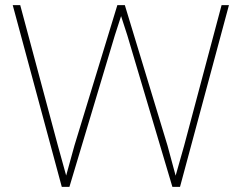

<svg xmlns="http://www.w3.org/2000/svg" viewBox="-20 -731 946 751"><path d="M271 -161.1 439 -710.9H468.3L635.3 -161.1L667 -43.9L700.2 -161.1L846.7 -710.9H875.5L684.1 0H654.3L478 -592.8L453.6 -668L429.2 -592.8L251.5 0H221.7L29.8 -710.9H59.1L206.5 -161.1L238.8 -44.4Z"/></svg>

Font: Vazirmatn RD Thin
Style: Regular
Weight: 100
Designer: Saber Rastikerdar
Foundry: Saber Rastikerdar
Version: Version 32.102